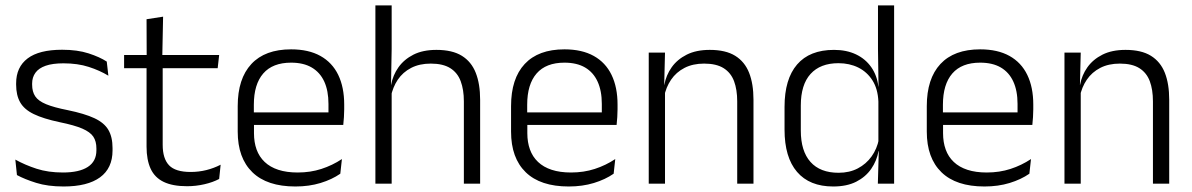

<svg xmlns="http://www.w3.org/2000/svg" viewBox="-20 -683 4432 714"><path d="M216.5 10.5Q157.5 10.5 114.5 -3Q71.5 -16.5 43 -32L37 -89.5Q73 -69.5 116 -55.5Q159 -41.5 214 -41.5Q274.5 -41.5 306.5 -62.2Q338.5 -83 338.5 -124V-131Q338.5 -157.5 327 -174.8Q315.5 -192 286 -204.8Q256.5 -217.5 202.5 -228.5Q141 -241.5 105.5 -258.8Q70 -276 55 -302.5Q40 -329 40 -368V-373Q40 -433.5 82.8 -465.8Q125.5 -498 211 -498Q268 -498 309.5 -484.5Q351 -471 377 -454L383 -401.5Q351 -421 310 -434.2Q269 -447.5 216 -447.5Q175.5 -447.5 149.8 -438.5Q124 -429.5 111.8 -412.5Q99.5 -395.5 99.5 -372.5V-368Q99.5 -342 111 -324.8Q122.5 -307.5 151.5 -295.5Q180.5 -283.5 231.5 -273.5Q294.5 -260.5 331 -243.5Q367.5 -226.5 383 -200Q398.5 -173.5 398.5 -132.5V-123.5Q398.5 -57.5 352 -23.5Q305.5 10.5 216.5 10.5Z M675.5 9.5Q622 9.5 588.8 -6.5Q555.5 -22.5 540.2 -55.5Q525 -88.5 525 -137.5V-455.5H585V-144.5Q585 -93 608.8 -68.2Q632.5 -43.5 689 -43.5Q719 -43.5 747.2 -50.5Q775.5 -57.5 800.5 -70.5L795 -17.5Q771.5 -5 740 2.2Q708.5 9.5 675.5 9.5ZM441.5 -429.5V-478.5H795L789.5 -429.5ZM525.5 -471.5 525 -611.5 586.5 -621 583.5 -471.5Z M1078.5 10.5Q973 10.5 918.5 -42.5Q864 -95.5 864 -193.5V-288.5Q864 -390.5 914.8 -445Q965.5 -499.5 1062.5 -499.5Q1127.5 -499.5 1171.5 -475Q1215.5 -450.5 1237.8 -404.5Q1260 -358.5 1260 -294V-276.5Q1260 -262 1259 -247.5Q1258 -233 1256.5 -218.5H1200.5Q1201.5 -240.5 1201.5 -260.2Q1201.5 -280 1201.5 -296.5Q1201.5 -345.5 1185.8 -379.8Q1170 -414 1139.2 -432Q1108.5 -450 1062.5 -450Q994 -450 959 -409.8Q924 -369.5 924 -293.5V-246L924.5 -238V-187.5Q924.5 -154 934.2 -127Q944 -100 964.2 -80.8Q984.5 -61.5 1015.2 -51.5Q1046 -41.5 1087 -41.5Q1134.5 -41.5 1175.2 -54.8Q1216 -68 1251.5 -91.5L1245.5 -37Q1214.5 -15.5 1172 -2.5Q1129.5 10.5 1078.5 10.5ZM895.5 -218.5V-265H1243V-218.5Z M1705 0V-306Q1705 -349.5 1693.2 -381Q1681.5 -412.5 1654.5 -429.5Q1627.5 -446.5 1582 -446.5Q1540 -446.5 1509 -430.5Q1478 -414.5 1459.2 -386.5Q1440.5 -358.5 1433.5 -323L1418 -367.5H1434.5Q1441 -403.5 1461.8 -432.8Q1482.5 -462 1517.5 -479.8Q1552.5 -497.5 1603 -497.5Q1662 -497.5 1697.5 -475.5Q1733 -453.5 1749.2 -412.2Q1765.5 -371 1765.5 -312V0ZM1376 0V-663H1436.5V-501L1434 -361L1436.5 -356V0Z M2095 10.5Q1989.5 10.5 1935 -42.5Q1880.5 -95.5 1880.5 -193.5V-288.5Q1880.5 -390.5 1931.2 -445Q1982 -499.5 2079 -499.5Q2144 -499.5 2188 -475Q2232 -450.5 2254.2 -404.5Q2276.5 -358.5 2276.5 -294V-276.5Q2276.5 -262 2275.5 -247.5Q2274.5 -233 2273 -218.5H2217Q2218 -240.5 2218 -260.2Q2218 -280 2218 -296.5Q2218 -345.5 2202.2 -379.8Q2186.5 -414 2155.8 -432Q2125 -450 2079 -450Q2010.5 -450 1975.5 -409.8Q1940.5 -369.5 1940.5 -293.5V-246L1941 -238V-187.5Q1941 -154 1950.8 -127Q1960.5 -100 1980.8 -80.8Q2001 -61.5 2031.8 -51.5Q2062.5 -41.5 2103.5 -41.5Q2151 -41.5 2191.8 -54.8Q2232.5 -68 2268 -91.5L2262 -37Q2231 -15.5 2188.5 -2.5Q2146 10.5 2095 10.5ZM1912 -218.5V-265H2259.5V-218.5Z M2721.5 0V-306Q2721.5 -349.5 2709.8 -381Q2698 -412.5 2671 -429.5Q2644 -446.5 2598.5 -446.5Q2556.5 -446.5 2525.5 -430.5Q2494.5 -414.5 2475.5 -386.5Q2456.5 -358.5 2449.5 -322.5L2437 -367.5H2450.5Q2457 -403.5 2477.8 -432.8Q2498.5 -462 2533.8 -479.8Q2569 -497.5 2619.5 -497.5Q2678.5 -497.5 2714 -475.5Q2749.5 -453.5 2765.8 -412.2Q2782 -371 2782 -312V0ZM2392.5 0V-487.5H2453L2450 -367L2453 -364V0Z M3078.5 10.5Q2990.5 10.5 2944 -43.8Q2897.5 -98 2897.5 -201V-285.5Q2897.5 -389 2944.2 -443.2Q2991 -497.5 3081.5 -497.5Q3128 -497.5 3163.2 -480.8Q3198.5 -464 3220 -433.2Q3241.5 -402.5 3246.5 -361H3266.5L3246.5 -305.5Q3244.5 -352.5 3224.5 -384Q3204.5 -415.5 3171.8 -431.8Q3139 -448 3098 -448Q3030.5 -448 2994.2 -408Q2958 -368 2958 -290.5V-197.5Q2958 -121 2994 -80.8Q3030 -40.5 3098.5 -40.5Q3139 -40.5 3170 -56.8Q3201 -73 3221.2 -101.2Q3241.5 -129.5 3248.5 -166L3264.5 -121H3247Q3240.5 -85 3219.8 -55Q3199 -25 3164 -7.2Q3129 10.5 3078.5 10.5ZM3244.5 0 3248 -122 3246.5 -142V-347.5L3247 -362L3245 -500.5V-663H3305V0Z M3641 10.5Q3535.5 10.5 3481 -42.5Q3426.5 -95.5 3426.5 -193.5V-288.5Q3426.5 -390.5 3477.2 -445Q3528 -499.5 3625 -499.5Q3690 -499.5 3734 -475Q3778 -450.5 3800.2 -404.5Q3822.5 -358.5 3822.5 -294V-276.5Q3822.5 -262 3821.5 -247.5Q3820.5 -233 3819 -218.5H3763Q3764 -240.5 3764 -260.2Q3764 -280 3764 -296.5Q3764 -345.5 3748.2 -379.8Q3732.5 -414 3701.8 -432Q3671 -450 3625 -450Q3556.5 -450 3521.5 -409.8Q3486.5 -369.5 3486.5 -293.5V-246L3487 -238V-187.5Q3487 -154 3496.8 -127Q3506.5 -100 3526.8 -80.8Q3547 -61.5 3577.8 -51.5Q3608.5 -41.5 3649.5 -41.5Q3697 -41.5 3737.8 -54.8Q3778.5 -68 3814 -91.5L3808 -37Q3777 -15.5 3734.5 -2.5Q3692 10.5 3641 10.5ZM3458 -218.5V-265H3805.5V-218.5Z M4267.5 0V-306Q4267.5 -349.5 4255.8 -381Q4244 -412.5 4217 -429.5Q4190 -446.5 4144.5 -446.5Q4102.5 -446.5 4071.5 -430.5Q4040.5 -414.5 4021.5 -386.5Q4002.5 -358.5 3995.5 -322.5L3983 -367.5H3996.5Q4003 -403.5 4023.8 -432.8Q4044.5 -462 4079.8 -479.8Q4115 -497.5 4165.5 -497.5Q4224.5 -497.5 4260 -475.5Q4295.5 -453.5 4311.8 -412.2Q4328 -371 4328 -312V0ZM3938.5 0V-487.5H3999L3996 -367L3999 -364V0Z"/></svg>

Font: Anek Telugu Medium Light
Style: Regular
Weight: 300
Version: Version 1.003